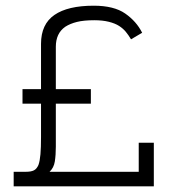

<svg xmlns="http://www.w3.org/2000/svg" viewBox="-20 -654 614 674"><path d="M520 0V-153H467V-51H154Q169 -65 172.5 -87.5Q176 -110 176 -139V-290H299V-341H176V-490Q176 -513 184 -530.5Q192 -548 209 -560Q226 -571 250 -577Q274 -583 311 -583Q340 -583 362 -577.5Q384 -572 398 -563Q412 -554 421.5 -542.5Q431 -531 440 -516L479 -539Q459 -579 419.5 -606.5Q380 -634 309 -634Q218 -634 171 -601.5Q124 -569 124 -500V-341H59V-290H124V-173Q124 -136 122 -112.5Q120 -89 115 -75Q109 -61 99 -56Q89 -51 72 -51H28V0Z"/></svg>

Font: Josefin Slab Medium
Style: Regular
Weight: 500
Designer: Santiago Orozco
Foundry: Typemade
Version: Version 2.000